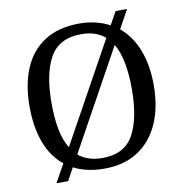

<svg xmlns="http://www.w3.org/2000/svg" viewBox="-87 -837 915 958"><g transform="rotate(-10 371.0 -357.5)"><path d="M173 -52Q114 -99 85 -178Q56 -257 56 -359Q56 -470 90.5 -552Q125 -634 195.5 -679.5Q266 -725 372 -725Q416 -725 454.5 -715.5Q493 -706 525 -689L562 -755H620L568 -661Q625 -614 655 -536.5Q685 -459 685 -358Q685 -247 648.5 -164.5Q612 -82 542 -36Q472 10 371 10Q282 10 216 -24L181 40H122ZM493 -631Q447 -671 372 -671Q260 -671 213.5 -589Q167 -507 167 -358Q167 -283 178 -225Q189 -167 214 -126ZM371 -44Q483 -44 528.5 -127Q574 -210 574 -358Q574 -432 563 -490.5Q552 -549 528 -589L249 -83Q296 -44 371 -44Z"/></g></svg>

Font: Noto Serif Old Uyghur
Style: Regular
Weight: 400
Designer: Lewis McGuffie
Foundry: Google LLC
Version: Version 1.003; ttfautohint (v1.8.4.7-5d5b)